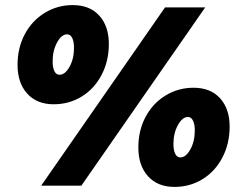

<svg xmlns="http://www.w3.org/2000/svg" viewBox="-20 -730 940 755"><path d="M266 -710Q333 -710 370.5 -668.5Q408 -627 408 -557Q408 -490 379.5 -435.5Q351 -381 301.5 -350.5Q252 -320 191 -320Q125 -320 87 -362Q49 -404 49 -475Q49 -542 77.5 -595.5Q106 -649 156 -679.5Q206 -710 266 -710ZM142 0 629 -701H787L300 0ZM244 -595Q222 -595 204.5 -563Q187 -531 187 -489Q187 -464 194 -450Q201 -436 214 -436Q236 -436 253.5 -467.5Q271 -499 271 -542Q271 -566 264 -580.5Q257 -595 244 -595ZM741 -385Q808 -385 845.5 -343.5Q883 -302 883 -232Q883 -165 854.5 -110.5Q826 -56 776.5 -25.5Q727 5 666 5Q600 5 562 -37Q524 -79 524 -150Q524 -217 552.5 -270.5Q581 -324 631 -354.5Q681 -385 741 -385ZM719 -270Q697 -270 679.5 -238Q662 -206 662 -164Q662 -139 669 -125Q676 -111 689 -111Q711 -111 728.5 -142.5Q746 -174 746 -217Q746 -241 739 -255.5Q732 -270 719 -270Z"/></svg>

Font: Argentum Sans Black
Style: Italic
Weight: 900
Italic angle: -11°
Designer: Julieta Ulanovsky (font), Cristiano Sobral (main changes and remaster)
Foundry: Julieta Ulanovsky (font), Cristiano Sobral (main changes and remaster)
Version: Version 2.007;June 15, 2022;FontCreator 14.0.0.2814 64-bit; 